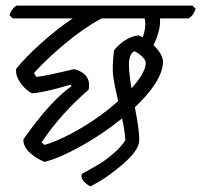

<svg xmlns="http://www.w3.org/2000/svg" viewBox="-20 -639 722 689"><path d="M670 -619 682 -608Q675 -584 657 -573H554Q558 -534 531 -477Q566 -443 565 -414Q561 -346 464 -254Q481 -167 479.5 -133Q478 -99 420 -49Q362 1 304 30Q265 7 274 -15Q312 -36 335.5 -50Q359 -64 387 -88Q415 -112 430 -136Q427 -176 418 -214Q350 -159 272.5 -115.5Q195 -72 140 -58Q108 -71 85.5 -92.5Q63 -114 64 -139Q160 -276 237 -330L233 -335Q138 -307 95 -304Q69 -318 52 -343.5Q35 -369 38 -392Q71 -433 127 -483.5Q183 -534 241 -573H26L14 -584Q21 -608 39 -619ZM503 -412Q504 -422 491 -435Q478 -448 463 -455Q449 -451 444 -424.5Q439 -398 452 -322Q502 -378 503 -412ZM129 -128 140 -119Q200 -137 273 -180.5Q346 -224 404 -276Q390 -336 386 -367.5Q382 -399 389 -458Q401 -475 426 -492.5Q451 -510 478 -512Q485 -509 492 -505Q506 -543 499 -573H344Q277 -536 211 -480.5Q145 -425 102 -377L110 -363Q138 -365 246 -391Q309 -374 298 -317Q198 -231 129 -128Z"/></svg>

Font: Tillana
Style: Regular
Weight: 400
Designer: Lipi Raval (Devanagari, Latin), Jonny Pinhorn (Latin)
Foundry: Indian Type Foundry
Version: Version 2.002;PS 1.0;hotconv 1.0.79;makeotf.lib2.5.61930; tt